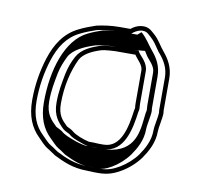

<svg xmlns="http://www.w3.org/2000/svg" viewBox="-64 -576 668 645"><g transform="rotate(10 270.5 -254.0)"><path d="M394 -362.5V-250.5C394 -245.4 394.2 -241.6 395 -235.1C395 -234.6 394.3 -229.5 393.1 -224.9C385.5 -167.3 371.2 -95 312 -95H296.9C292.3 -95 284.8 -95.3 275.6 -96H262.1C243.9 -99.5 213.7 -111.2 203.3 -120.8C197.7 -126 188.6 -129.6 180.9 -133.6C162 -151.9 147 -165.8 147 -206.5C147 -266.4 160 -319.7 180 -361.3C191.8 -383.1 219.2 -396.5 250.4 -406.2L260.4 -408.1C268.5 -409 288.2 -411 296.9 -411H360.7C362.2 -411 363 -411 364.9 -411.2C374.4 -396.2 394 -381.1 394 -362.5ZM491 -243.1V-351.9C491 -389.6 474.1 -416.9 456.3 -438C440.4 -456.8 434.3 -472.6 414.5 -490.3L405.5 -498.1C383.4 -518.3 352.1 -509.5 333.6 -493.5H296.9C268.4 -493.5 241.2 -489.5 218.8 -484.4L191.2 -474.5C180.8 -470.5 170.8 -466.1 162 -461.6C115.3 -438.9 88.7 -397.2 72.3 -345.5C58.9 -303.1 50 -254.3 50 -200.6C50 -146.5 66.5 -108.6 95.2 -80.8C106.4 -69.9 116.6 -56.5 132.8 -47.6C140.5 -43.3 148 -37 157.8 -31C189.2 -15.7 222.1 1 273.9 1C284.1 1.7 291.5 2 296.9 2H312C345 2 366.8 -7.6 387.9 -19.9C411.2 -33.8 432.9 -53.3 448.7 -74.9C465.7 -99.8 484 -130.9 484 -170.8C484 -184.3 492 -215.8 492 -233.4V-234.2C491.4 -237.1 491 -240.2 491 -243.1ZM360.7 -426H296.9C286.3 -426 266.9 -423.9 258.2 -422.9L246.8 -420.8C214.5 -410.8 182.2 -396.8 166.8 -368.4C156.4 -349.1 149.4 -330.7 144.1 -306C138 -273.1 132 -245.4 132 -206.5C132 -161.1 151.6 -141.2 170.4 -122.8C176.4 -116.9 190.6 -112.1 193.1 -109.8C204.9 -98.9 217.9 -95 233 -89.4C244 -84.9 251.3 -82.8 260.7 -81H275.1C285.7 -80.2 291.3 -80 296.9 -80H312C387 -80 400.8 -169.6 407.9 -222.1C409.7 -230.2 409.8 -230.7 410 -235.7C409.3 -241.9 409 -245.8 409 -250.5V-362.5C409 -390.5 384 -409.1 377.6 -419.2L372.7 -426.9C368.9 -426.6 364.3 -426 360.7 -426ZM274.4 -14H273.9C225.9 -14 195.2 -29.5 165 -44.2C156 -49.7 149.5 -55.4 140.1 -60.7C127.1 -67.9 118.1 -79.5 105.6 -91.6C80 -116.4 65 -149.7 65 -200.6C65 -252.6 73.6 -300 86.6 -341C102.3 -390.6 126.6 -427.7 168.8 -448.2C177.2 -452.5 186.6 -456.6 196.4 -460.4L223 -470C246 -475.1 269.9 -478.5 296.9 -478.5H339.1C354.7 -491.9 378.4 -502.6 395.6 -486.9L404.6 -479C418.6 -466.5 425.1 -455.7 435.1 -441C439 -434.2 441.8 -431.9 444.8 -428.4C461.6 -408.5 476 -384.8 476 -351.9V-243.1C476 -239.5 476.6 -235.3 477 -232.7C476.6 -216 469 -188.2 469 -170.8C469 -135.7 452.8 -107.5 436.4 -83.6C422.3 -64.1 401.6 -45.6 380.3 -32.9C360.3 -21.2 341.8 -13 312 -13H296.9C292.1 -13 284.4 -13.3 274.4 -14ZM435 -235.3 435 -234.9C434.9 -233.1 434.4 -229.4 433 -223.8C426.5 -175 429 -100.2 343.8 -83C334.5 -81.1 323.4 -80 312 -80H296.9C288.4 -80 282.2 -80.3 272 -81H252.5C236.6 -84 224 -87.2 209.7 -93C196.6 -97.8 177.9 -104.3 166.2 -115.2C164.5 -116.8 153.8 -122 145.5 -126.3C125.8 -145.5 107 -163.2 107 -206.5C107 -244.4 112.8 -271.4 119 -304.1C124.1 -328 131.1 -344 140.7 -364.1C155.1 -390.8 190.7 -407.1 228.4 -418.9L245.6 -422.1C258.3 -423.5 274.5 -426 296.9 -426H358.1L394.7 -429.2L403.8 -414.7C411.8 -402.1 434 -385.1 434 -362.5V-250.5C434 -245.6 434.3 -241.7 435 -235.3ZM296.9 -13H312C320.9 -13 333.2 -15.7 354.2 -28C374.5 -40.1 394.7 -57.8 410 -78.8C426.6 -102.9 444 -132.7 444 -170.8C444 -185.9 452 -216.7 452 -233.6C451.5 -236.3 451 -239.9 451 -243.1V-351.9C451 -387.9 435.2 -413.4 418.2 -433.5C401.6 -453.2 392.5 -471.6 372.2 -489.1C371.8 -488.8 370.9 -488.1 370.3 -487.5L359.8 -478.5H296.9C279.7 -478.5 261.2 -476.2 243.1 -472.4L219.4 -463.8C210.9 -460.5 202.1 -456.8 194.1 -452.6C122.8 -418 90 -310.1 90 -200.6C90 -147.6 106.4 -111.6 132.5 -86.2C144.7 -74.4 155.3 -61.9 165.9 -56C176.5 -50.1 182.3 -44.9 190.8 -39.5C224.1 -23.3 247.6 -14 273.9 -14H277.4C284.2 -13.6 296.8 -13 296.9 -13Z"/></g></svg>

Font: HoneyBee
Style: Blur
Weight: 700
Foundry: Cannot Into Space Fonts
Version: Version 0.89